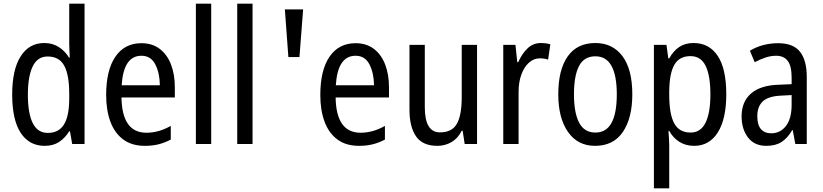

<svg xmlns="http://www.w3.org/2000/svg" viewBox="-20 -780 4459 1040"><path d="M222 10Q138 10 92 -60.5Q46 -131 46 -268Q46 -403 92 -475Q138 -547 220 -547Q264 -547 298 -525.5Q332 -504 354 -468H358Q357 -487 356 -507.5Q355 -528 355 -543V-760H438V0H371L359 -69H355Q332 -32 300 -11Q268 10 222 10ZM239 -60Q299 -60 327 -106.5Q355 -153 355 -246V-272Q355 -374 328 -424Q301 -474 238 -474Q183 -474 157 -420Q131 -366 131 -267Q131 -166 157.5 -113Q184 -60 239 -60Z M746 -546Q805 -546 845.5 -515Q886 -484 906.5 -430Q927 -376 927 -308V-252H638Q641 -61 773 -61Q840 -61 905 -98V-24Q873 -7 839.5 1.5Q806 10 765 10Q694 10 647.5 -24.5Q601 -59 578 -121Q555 -183 555 -265Q555 -400 605 -473Q655 -546 746 -546ZM746 -478Q649 -478 639 -318H846Q845 -385 821 -431.5Q797 -478 746 -478Z M1124 0H1041V-760H1124Z M1348 0H1265V-760H1348Z M1542 -471 1523 -729H1622L1602 -471Z M1906 -546Q1965 -546 2005.5 -515Q2046 -484 2066.5 -430Q2087 -376 2087 -308V-252H1798Q1801 -61 1933 -61Q2000 -61 2065 -98V-24Q2033 -7 1999.5 1.5Q1966 10 1925 10Q1854 10 1807.5 -24.5Q1761 -59 1738 -121Q1715 -183 1715 -265Q1715 -400 1765 -473Q1815 -546 1906 -546ZM1906 -478Q1809 -478 1799 -318H2006Q2005 -385 1981 -431.5Q1957 -478 1906 -478Z M2564 -537V0H2497L2486 -72H2481Q2461 -31 2426 -10.5Q2391 10 2349 10Q2269 10 2233.5 -41.5Q2198 -93 2198 -186V-537H2281V-199Q2281 -63 2363 -63Q2429 -63 2455 -110Q2481 -157 2481 -253V-537Z M2910 -547Q2922 -547 2935 -545.5Q2948 -544 2961 -540L2949 -457Q2929 -464 2904 -464Q2871 -464 2845 -440.5Q2819 -417 2804 -376Q2789 -335 2789 -282V0H2706V-537H2772L2782 -443H2787Q2807 -489 2837.5 -518Q2868 -547 2910 -547Z M3405 -269Q3405 -141 3354 -65.5Q3303 10 3203 10Q3109 10 3056.5 -65.5Q3004 -141 3004 -269Q3004 -402 3055 -474.5Q3106 -547 3205 -547Q3298 -547 3351.5 -476Q3405 -405 3405 -269ZM3089 -269Q3089 -169 3117 -115.5Q3145 -62 3205 -62Q3264 -62 3292.5 -114.5Q3321 -167 3321 -269Q3321 -370 3292.5 -422.5Q3264 -475 3205 -475Q3144 -475 3116.5 -422.5Q3089 -370 3089 -269Z M3737 -547Q3821 -547 3867.5 -477.5Q3914 -408 3914 -269Q3914 -135 3868 -62.5Q3822 10 3740 10Q3694 10 3659.5 -12Q3625 -34 3605 -71H3601Q3602 -51 3603.5 -30.5Q3605 -10 3605 6V240H3522V-537H3590L3600 -464H3605Q3628 -505 3660 -526Q3692 -547 3737 -547ZM3720 -476Q3660 -476 3633 -429.5Q3606 -383 3605 -285V-266Q3605 -162 3632 -112Q3659 -62 3721 -62Q3775 -62 3801.5 -115Q3828 -168 3828 -269Q3828 -369 3802.5 -422.5Q3777 -476 3720 -476Z M4195 -546Q4277 -546 4313.5 -499.5Q4350 -453 4350 -363V0H4288L4274 -75H4271Q4246 -32 4213.5 -11Q4181 10 4131 10Q4066 10 4031.5 -35.5Q3997 -81 3997 -150Q3997 -229 4048 -273.5Q4099 -318 4198 -321L4268 -324V-359Q4268 -422 4247 -450Q4226 -478 4184 -478Q4156 -478 4127 -468.5Q4098 -459 4068 -443L4042 -505Q4074 -525 4113 -535.5Q4152 -546 4195 -546ZM4211 -262Q4142 -259 4112 -231Q4082 -203 4082 -151Q4082 -103 4102 -80.5Q4122 -58 4157 -58Q4207 -58 4237.5 -98Q4268 -138 4268 -213V-265Z"/></svg>

Font: Noto Sans Devanagari Condensed
Style: Regular
Weight: 400
Width: 3
Designer: Jelle Bosma - Monotype Design Team
Foundry: Monotype Imaging Inc.
Version: Version 2.004; ttfautohint (v1.8.4.7-5d5b)